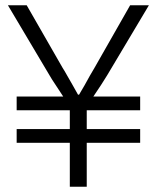

<svg xmlns="http://www.w3.org/2000/svg" viewBox="-20 -706 593 726"><path d="M244 0V-166H43V-218H244V-289H43V-341H219Q207 -360 190.5 -384.5Q174 -409 168 -420L10 -686H81L217 -449Q223 -440 233 -422Q243 -404 254.5 -384.5Q266 -365 275 -348H279Q289 -364 299.5 -383Q310 -402 320 -420Q330 -438 337 -449L472 -686H543L385 -421Q378 -409 362 -384.5Q346 -360 333 -341H510V-289H308V-218H510V-166H308V0Z"/></svg>

Font: Archivo SemiBold ExtraLight
Style: Regular
Weight: 250
Version: Version 2.001